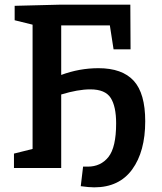

<svg xmlns="http://www.w3.org/2000/svg" viewBox="-20 -722 695 825"><path d="M604 -201Q604 -71 548 6Q492 83 385 83Q362 83 327 78L337 -6H357Q413 -6 446 -47.5Q479 -89 479 -192Q479 -265 455.5 -301.5Q432 -338 368 -338Q315 -338 243 -316V0H40V-62L120 -82V-616L43 -635V-697L240 -702H540L541 -510H468L452 -613H243V-400Q321 -429 403 -429Q505 -429 554.5 -375Q604 -321 604 -201Z"/></svg>

Font: Bitter Pro SemiBold
Style: Regular
Weight: 600
Designer: Sol Matas, and Bitter project Authors
Foundry: Sol Matas
Version: Version 1.010